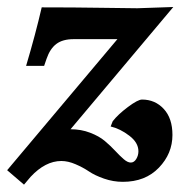

<svg xmlns="http://www.w3.org/2000/svg" viewBox="-26 -509 507 540"><path d="M41.5 10.3 -5.9 -30.3 304.2 -398.9H181.2Q150.4 -398.9 132.6 -385.5Q114.7 -372.1 105 -343.8L98.1 -323.7H47.4Q73.7 -412.1 91.3 -488.3Q183.1 -488.3 256.3 -487.1Q329.6 -485.8 359.9 -485.8Q365.7 -485.8 461.4 -489.3L172.4 -145.5Q202.1 -145.5 227.5 -135.7Q252.9 -126 269 -112.3Q285.2 -98.6 298.1 -84.7Q311 -70.8 322 -61.3Q333 -51.8 341.8 -51.8Q351.1 -51.8 357.2 -61.8Q363.3 -71.8 363.3 -83.5Q363.3 -107.9 337.6 -127.4Q312 -147 285.2 -153.3L291 -168Q305.7 -187 333.7 -208Q361.8 -229 373.5 -229Q410.2 -229 434.6 -202.6Q459 -176.3 459 -129.4Q459 -77.1 420.9 -37.4Q382.8 2.4 319.3 2.4Q292.5 2.4 266.6 -6.6Q240.7 -15.6 224.1 -26.9Q207.5 -38.1 186.5 -47.1Q165.5 -56.2 146.5 -56.2Q101.6 -56.2 60.1 -11.7Z"/></svg>

Font: Flanker
Style: Bold Italic
Weight: 700
Italic angle: -12°
Designer: Flanker
Version: Version 2.000